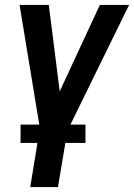

<svg xmlns="http://www.w3.org/2000/svg" viewBox="-20 -540 541 775"><path d="M102 215 141 -22 59 -520H177L221 -171L383 -520H501L252 -12L214 215ZM63 37V-37H325V37Z"/></svg>

Font: Iosevka
Style: Bold Italic
Weight: 700
Italic angle: -9°
Monospace: yes
Designer: Belleve Invis
Foundry: Belleve Invis
Version: Version 32.5.0; ttfautohint (v1.8.4)